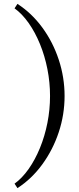

<svg xmlns="http://www.w3.org/2000/svg" viewBox="-20 -816 408 990"><path d="M70 154 55 131Q94 103 127.5 55.5Q161 8 186 -53Q211 -114 224.5 -182.5Q238 -251 238 -321Q238 -391 224.5 -459.5Q211 -528 186 -589Q161 -650 127.5 -697.5Q94 -745 55 -773L70 -796Q144 -748 198.5 -673.5Q253 -599 283 -508Q313 -417 313 -321Q313 -225 283 -134.5Q253 -44 198.5 31Q144 106 70 154Z"/></svg>

Font: Baskervville
Style: Regular
Weight: 400
Designer: Alexis Faudot, Rémi Forte, Morgane Pierson, Rafael Ribas, Tanguy Vanlaeys, Rosalie Wagner, Thomas Huot-Marchand
Foundry: ANRT
Version: Version 1.100